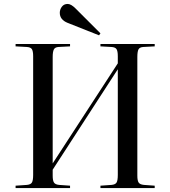

<svg xmlns="http://www.w3.org/2000/svg" viewBox="-20 -953 863 973"><path d="M59 0V-12L117 -16Q136 -18 142 -28.5Q148 -39 148 -67V-668Q148 -694 141.5 -704Q135 -714 115 -715L59 -718V-730H335V-718L277 -715Q259 -714 253 -702.5Q247 -691 247 -664V-125L577 -632V-668Q577 -694 570.5 -704Q564 -714 544 -715L489 -718V-730H764V-718L707 -715Q688 -714 682 -703Q676 -692 676 -664V-63Q676 -38 682.5 -28Q689 -18 709 -16L764 -12V0H489V-12L546 -16Q565 -18 571 -28.5Q577 -39 577 -67V-602L247 -93V-63Q247 -38 253.5 -28Q260 -18 279 -16L335 -12V0ZM482 -774 323 -837Q283 -853 283 -888Q283 -905 293.5 -919Q304 -933 323 -933Q340 -933 363 -910L489 -784Z"/></svg>

Font: Literata 72pt
Style: Regular
Weight: 400
Designer: Latin by Veronika Burian and Jose Scaglione. Greek by Irene Vlachou. Cyrillic by Vera Evstafieva.
Foundry: TypeTogether
Version: Version 3.002